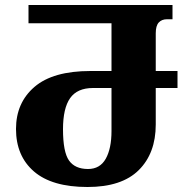

<svg xmlns="http://www.w3.org/2000/svg" viewBox="-20 -734 763 768"><path d="M330 14Q188 14 116 -48Q44 -110 44 -218Q44 -323 118 -386.5Q192 -450 342 -450H426V-641H94V-714H670V-657H648Q627 -657 615 -644Q603 -631 603 -601V-450H690V-382H603V-236Q603 -121 535 -53.5Q467 14 330 14ZM332 -58Q380 -58 403 -99Q426 -140 426 -210V-382H352Q289 -382 260.5 -341.5Q232 -301 232 -217Q232 -126 256 -92Q280 -58 332 -58Z"/></svg>

Font: Noto Serif Georgian ExtraBold
Style: Regular
Weight: 800
Designer: Monotype Design Team, Akaki Razmadze
Foundry: Google LLC
Version: Version 2.003; ttfautohint (v1.8.4.7-5d5b)